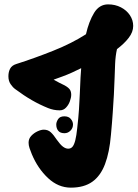

<svg xmlns="http://www.w3.org/2000/svg" viewBox="-20 -841 626 873"><path d="M484.4 -227.6Q477.7 -148.1 457.5 -94.8Q437.3 -41.4 399.7 -14.6Q362 12.2 302.1 12.2Q244.9 12.2 198.3 -31.4Q151.8 -75 124.7 -139.9Q118.3 -155 114.2 -167.7Q110 -180.4 110 -192.3Q110 -210.3 122.2 -223.4Q134.4 -236.4 150.6 -243.9Q166.8 -251.4 179.2 -251.4Q198 -251.4 210.8 -239.7Q223.6 -228 238.2 -205.7Q254.3 -183 266.4 -174Q278.6 -165 290.1 -165Q302.6 -165 310 -174.2Q317.4 -183.4 322.5 -203.9Q327.6 -224.3 331 -257.2Q336.7 -306.2 339.1 -343.4Q341.6 -380.6 342.9 -415.2Q344.2 -449.9 346.2 -489.3Q347.4 -500.1 347.7 -510.7Q347.9 -521.3 349.1 -531Q329.3 -521 307.4 -511.1Q285.4 -501.1 263.9 -493.3Q242.4 -485.4 223.8 -478.8Q238 -471.1 248.9 -465.1Q259.9 -459.1 273.9 -452.8Q291.8 -442.7 297.8 -433.4Q303.8 -424.2 303.8 -410.1Q303.8 -397.4 297.8 -380.8Q291.9 -364.2 280.2 -351.8Q268.6 -339.3 251.3 -339.3Q224 -339.3 198.4 -349.7Q160.3 -365.1 124.6 -385.7Q88.8 -406.3 48.8 -436.1Q38 -443.9 28.1 -458.6Q18.2 -473.2 18.2 -494.2Q18.2 -514.2 26.1 -528.9Q33.9 -543.6 53.9 -549.9Q136.9 -576.3 222.1 -610.3Q307.3 -644.3 370.9 -685.4Q384 -743.1 407.6 -782.1Q431.2 -821.1 471.7 -821.1Q503.7 -821.1 529.7 -807.7Q555.8 -794.2 570.7 -771.8Q585.6 -749.3 585.6 -723Q585.6 -695.7 565.5 -669.3Q545.4 -643 511.9 -617.7Q505.1 -588.1 503.4 -550.7Q501.7 -513.2 501.2 -490.1Q500 -448.4 497.8 -410.5Q495.6 -372.6 492.7 -329.7Q489.9 -286.8 484.4 -227.6ZM235.8 -275Q235.8 -285.8 243.9 -298.9Q252.1 -312.1 272.7 -312.1Q292 -312.1 301.9 -300.2Q311.9 -288.3 311.9 -275Q311.9 -258.4 300.3 -246.9Q288.8 -235.3 273.2 -235.3Q253.8 -235.3 244.8 -246.4Q235.8 -257.4 235.8 -275Z"/></svg>

Font: Playpen Sans Hebrew
Style: Regular
Weight: 400
Designer: Tom Grace, Laura Meseguer, Veronika Burian, José Scaglione
Foundry: TypeTogether
Version: Version 2.000